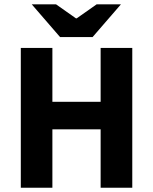

<svg xmlns="http://www.w3.org/2000/svg" viewBox="-20 -875 714 895"><path d="M77 0V-651.7H224.2V-400.5H449.1V-651.7H596.6V0H449.1V-272.2H224.2V0ZM260 -702.2 128.1 -854.7H241.4L333.8 -789.7H337.8L430.3 -854.7H543.6L411.6 -702.2Z"/></svg>

Font: Mada
Style: Regular
Weight: 400
Designer: Khaled Hosny
Version: Version 1.5